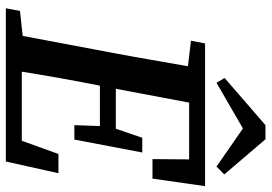

<svg xmlns="http://www.w3.org/2000/svg" viewBox="-152 -752 904 639"><g transform="rotate(90 299.5 -432.0)"><path d="M115 -616 200 -606C185 -522 171 -437 155 -353L99 -56L16 -47L7 0H517L556 -175H492L448 -53H218C232 -139 247 -225 264 -310L265 -313H399L396 -228H444L487 -454H438L408 -366H275L321 -610H510L509 -488H574L599 -663H124ZM443 -864H396L239 -728L255 -701L407 -789L534 -701L560 -727Z"/></g></svg>

Font: Source Serif Pro Semibold
Style: Italic
Weight: 600
Italic angle: -12°
Designer: Frank Grießhammer
Foundry: Adobe Systems Incorporated
Version: Version 3.001;hotconv 1.0.111;makeotfexe 2.5.65597